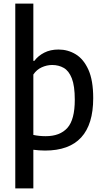

<svg xmlns="http://www.w3.org/2000/svg" viewBox="-20 -828 577 1068"><path d="M65 220V-808H165.5V-489.5H171Q192 -517.5 226 -535Q260 -552.5 305.5 -552.5Q357.5 -552.5 401.2 -526Q445 -499.5 471.8 -440.2Q498.5 -381 498.5 -282Q498.5 9.5 230.5 9.5Q214 9.5 197 8.2Q180 7 165.5 5V220ZM234.5 -70.5Q313.5 -70.5 354.8 -116.5Q396 -162.5 396 -273Q396 -350.5 379.5 -392.2Q363 -434 334.8 -450.2Q306.5 -466.5 270 -466.5Q240.5 -466.5 212 -453.5Q183.5 -440.5 165.5 -413.5V-77.5Q197.5 -70.5 234.5 -70.5Z"/></svg>

Font: Encode Sans SemiCondensed SemiCondensed Medium
Style: Regular
Weight: 500
Width: 4
Designer: Multiple Designers
Foundry: Impallari Type
Version: Version 3.000; ttfautohint (v1.8.3) -l 8 -r 50 -G 200 -x 14 